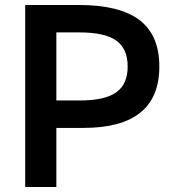

<svg xmlns="http://www.w3.org/2000/svg" viewBox="-20 -750 688 770"><path d="M81 0V-730H296Q460 -730 539.5 -669.5Q619 -609 619 -483Q619 -360 543 -298.5Q467 -237 314 -237H143V-347H299Q400 -347 446 -379.5Q492 -412 492 -483Q492 -555 446 -587.5Q400 -620 299 -620H206V0Z"/></svg>

Font: M PLUS 1 SemiBold
Style: Regular
Weight: 600
Designer: Coji Morishita
Foundry: UNDERFOREST DESIGN
Version: Version 1.001